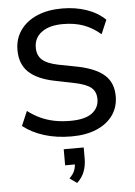

<svg xmlns="http://www.w3.org/2000/svg" viewBox="-63 -761 760 1082"><g transform="rotate(-5 316.5 -220.5)"><path d="M321 9Q236 9 167 -12.5Q98 -34 47 -74L82 -156Q116 -130 152.5 -113Q189 -96 230.5 -87.5Q272 -79 321 -79Q405 -79 444.5 -109Q484 -139 484 -188Q484 -230 456.5 -253Q429 -276 360 -290L251 -312Q154 -332 106.5 -377.5Q59 -423 59 -502Q59 -566 93 -614Q127 -662 187.5 -688Q248 -714 329 -714Q404 -714 467 -692.5Q530 -671 573 -629L539 -550Q494 -589 443 -607.5Q392 -626 327 -626Q250 -626 206.5 -594Q163 -562 163 -507Q163 -463 190.5 -438Q218 -413 282 -400L391 -379Q492 -358 540 -314.5Q588 -271 588 -195Q588 -134 555.5 -88Q523 -42 463 -16.5Q403 9 321 9ZM329 273 288 244Q311 221 318.5 200Q326 179 326 155L350 168H270V77H383V140Q383 179 370.5 212.5Q358 246 329 273Z"/></g></svg>

Font: Mulish ExtraLight SemiBold
Style: Regular
Weight: 600
Version: Version 3.603